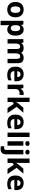

<svg xmlns="http://www.w3.org/2000/svg" viewBox="2772 -3573 1041 6625"><g transform="rotate(90 3292.5 -260.5)"><path d="M577.2 -274.5Q577.2 -206.3 558.8 -153.2Q540.4 -100.2 505.8 -63.9Q471.1 -27.6 421.9 -8.8Q372.6 10 310.8 10Q253.5 10 205.1 -8.8Q156.8 -27.6 121.6 -63.9Q86.5 -100.2 66.8 -153.2Q47.1 -206.3 47.1 -274.5Q47.1 -365.3 79.2 -428Q111.3 -490.8 171 -523.6Q230.7 -556.4 313.8 -556.4Q391 -556.4 450.2 -523.6Q509.4 -490.8 543.3 -428Q577.2 -365.3 577.2 -274.5ZM200.9 -274.5Q200.9 -221.3 212.2 -183Q223.5 -144.7 248.5 -124.9Q273.4 -105.1 312.8 -105.1Q352.1 -105.1 376.4 -124.9Q400.8 -144.7 412.1 -183Q423.4 -221.3 423.4 -274.5Q423.4 -328.1 411.9 -365.2Q400.4 -402.3 375.9 -421.6Q351.5 -440.9 311.8 -440.9Q253.6 -440.9 227.2 -397.9Q200.9 -354.8 200.9 -274.5Z M1004 -556.4Q1098.8 -556.4 1154.1 -484.6Q1209.4 -412.9 1209.4 -274.5Q1209.4 -181.7 1182.5 -117.9Q1155.6 -54.2 1108.6 -22.1Q1061.5 10 1000 10Q960.2 10 931.3 -0.4Q902.3 -10.8 882.6 -26.4Q862.8 -42.1 849.2 -59.5H843.2Q845.2 -41.2 847.2 -17.7Q849.2 5.9 849.2 31V240H698.4V-546.4H821L842.2 -475.2H849.2Q864 -497.6 884.7 -516Q905.4 -534.4 934.7 -545.4Q964.1 -556.4 1004 -556.4ZM953.9 -436Q915.7 -436 893.1 -419.8Q870.5 -403.5 860.4 -371.7Q850.2 -339.8 849.2 -290.9V-275.1Q849.2 -222.5 858.7 -186.3Q868.1 -150 891.5 -131.2Q915 -112.4 955.3 -112.4Q989 -112.4 1011.4 -131.2Q1033.7 -149.9 1044.6 -186.4Q1055.6 -222.8 1055.6 -276.1Q1055.6 -356.5 1030.1 -396.3Q1004.7 -436 953.9 -436Z M1971.5 -556.4Q2064.9 -556.4 2113 -509Q2161 -461.5 2161 -355.7V0H2010.6V-318.2Q2010.6 -381.2 1989.9 -408.6Q1969.2 -436 1927.2 -436Q1868.7 -436 1844.7 -393.8Q1820.6 -351.5 1820.6 -272.8V0H1670.2V-318.2Q1670.2 -358.9 1661.2 -385Q1652.3 -411.1 1634.4 -423.5Q1616.5 -436 1588.3 -436Q1547.1 -436 1523.7 -415Q1500.3 -394.1 1490.8 -354.1Q1481.2 -314.2 1481.2 -256V0H1330.4V-546.4H1445.9L1468.1 -476.4H1473.1Q1488.9 -501.4 1512.5 -519.3Q1536 -537.2 1567.3 -546.8Q1598.5 -556.4 1636 -556.4Q1697.4 -556.4 1737.6 -535.3Q1777.9 -514.2 1800.6 -474.3H1806.2Q1832.6 -514.8 1876 -535.6Q1919.5 -556.4 1971.5 -556.4Z M2538 -556.4Q2614.4 -556.4 2669.3 -527.6Q2724.3 -498.8 2753.9 -443.4Q2783.4 -388 2783.4 -307.7V-235.1H2432.3Q2434.3 -173.4 2470.3 -137.8Q2506.2 -102.2 2572.8 -102.2Q2624.4 -102.2 2666 -112Q2707.7 -121.8 2752.1 -142.3V-28.7Q2711.7 -8.8 2667.1 0.6Q2622.6 10 2557.2 10Q2476.3 10 2413.6 -20.1Q2350.8 -50.2 2314.9 -112.6Q2279.1 -175 2279.1 -269.5Q2279.1 -364.8 2311.6 -428.4Q2344.2 -492 2402.6 -524.2Q2460.9 -556.4 2538 -556.4ZM2541.9 -449Q2496.6 -449 2468.6 -420.4Q2440.7 -391.8 2435.5 -335.6H2642Q2642 -368.8 2630.8 -394Q2619.5 -419.1 2597.4 -434.1Q2575.3 -449 2541.9 -449Z M3203.7 -556.4Q3219.3 -556.4 3236.5 -554.6Q3253.7 -552.8 3263.6 -550.4L3248.9 -409Q3237.8 -411.4 3222.9 -413.4Q3208 -415.4 3186.7 -415.4Q3163.6 -415.4 3140.2 -408.2Q3116.8 -401 3096.9 -385.1Q3077 -369.2 3065.1 -342.9Q3053.2 -316.6 3053.2 -277.5V0H2902.4V-546.4H3017.1L3039.3 -454.5H3046.4Q3062.1 -482.6 3086.1 -505.9Q3110.1 -529.2 3140.2 -542.8Q3170.3 -556.4 3203.7 -556.4Z M3500.5 -422.8Q3500.5 -395.8 3498 -360.7Q3495.6 -325.5 3492.2 -297.4H3496.2Q3503.4 -307.8 3514.2 -323.1Q3525 -338.4 3536.6 -354.2Q3548.1 -370 3557.1 -380.6L3699.5 -546.4H3869.6L3667.8 -313.7L3882.7 0H3708.4L3562.1 -218.3L3500.5 -168.9V0H3349.4V-760H3500.5Z M4192 -556.4Q4268.4 -556.4 4323.3 -527.6Q4378.3 -498.8 4407.9 -443.4Q4437.4 -388 4437.4 -307.7V-235.1H4086.3Q4088.3 -173.4 4124.3 -137.8Q4160.2 -102.2 4226.8 -102.2Q4278.4 -102.2 4320 -112Q4361.7 -121.8 4406.1 -142.3V-28.7Q4365.7 -8.8 4321.1 0.6Q4276.6 10 4211.2 10Q4130.3 10 4067.6 -20.1Q4004.8 -50.2 3968.9 -112.6Q3933.1 -175 3933.1 -269.5Q3933.1 -364.8 3965.6 -428.4Q3998.2 -492 4056.6 -524.2Q4114.9 -556.4 4192 -556.4ZM4195.9 -449Q4150.6 -449 4122.6 -420.4Q4094.7 -391.8 4089.5 -335.6H4296Q4296 -368.8 4284.8 -394Q4273.5 -419.1 4251.4 -434.1Q4229.3 -449 4195.9 -449Z M4707.2 0H4556.4V-760H4707.2Z M5005.9 -546.4V0H4855V-546.4ZM4931.1 -760.8Q4963.9 -760.8 4988.6 -745.2Q5013.2 -729.5 5013.2 -687.1Q5013.2 -646.3 4988.6 -630.2Q4963.9 -614 4931.1 -614Q4896.9 -614 4873.1 -630.2Q4849.2 -646.3 4849.2 -687.1Q4849.2 -729.5 4873.1 -745.2Q4896.9 -760.8 4931.1 -760.8Z M5120.3 240Q5096.5 240 5070.8 236.5Q5045.1 233 5027.4 228V109.4Q5043.1 113.4 5057.5 116.1Q5072 118.8 5089.2 118.8Q5115.7 118.8 5134.5 101.9Q5153.4 85 5153.4 35.4V-546.4H5304.2V58.6Q5304.2 108.6 5286.1 149.8Q5268 191 5227.7 215.5Q5187.3 240 5120.3 240ZM5147.6 -687.1Q5147.6 -729.5 5171.5 -745.2Q5195.3 -760.8 5229.5 -760.8Q5262.3 -760.8 5287 -745.2Q5311.6 -729.5 5311.6 -687.1Q5311.6 -646.3 5287 -630.2Q5262.3 -614 5229.5 -614Q5195.3 -614 5171.5 -630.2Q5147.6 -646.3 5147.6 -687.1Z M5602.5 -422.8Q5602.5 -395.8 5600 -360.7Q5597.6 -325.5 5594.2 -297.4H5598.2Q5605.4 -307.8 5616.2 -323.1Q5627 -338.4 5638.6 -354.2Q5650.1 -370 5659.1 -380.6L5801.5 -546.4H5971.6L5769.8 -313.7L5984.7 0H5810.4L5664.1 -218.3L5602.5 -168.9V0H5451.4V-760H5602.5Z M6294 -556.4Q6370.4 -556.4 6425.3 -527.6Q6480.3 -498.8 6509.9 -443.4Q6539.4 -388 6539.4 -307.7V-235.1H6188.3Q6190.3 -173.4 6226.3 -137.8Q6262.2 -102.2 6328.8 -102.2Q6380.4 -102.2 6422 -112Q6463.7 -121.8 6508.1 -142.3V-28.7Q6467.7 -8.8 6423.1 0.6Q6378.6 10 6313.2 10Q6232.3 10 6169.6 -20.1Q6106.8 -50.2 6070.9 -112.6Q6035.1 -175 6035.1 -269.5Q6035.1 -364.8 6067.6 -428.4Q6100.2 -492 6158.6 -524.2Q6216.9 -556.4 6294 -556.4ZM6297.9 -449Q6252.6 -449 6224.6 -420.4Q6196.7 -391.8 6191.5 -335.6H6398Q6398 -368.8 6386.8 -394Q6375.5 -419.1 6353.4 -434.1Q6331.3 -449 6297.9 -449Z"/></g></svg>

Font: Noto Sans Khmer
Style: Regular
Weight: 400
Designer: Danh Hong and the Monotype Design Team
Foundry: Monotype Imaging Inc.
Version: Version 2.003